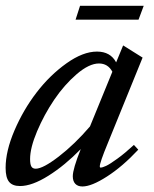

<svg xmlns="http://www.w3.org/2000/svg" viewBox="-23 -638 537 670"><path d="M240.7 -569.3 256.3 -617.7H478.5L460.4 -569.3ZM46.9 11.2Q20.5 11.2 8.5 -3.7Q-3.4 -18.6 -3.4 -52.2Q-3.4 -110.8 27.6 -183.1Q58.6 -255.4 105 -315.7Q151.4 -376 209 -417Q266.6 -458 315.4 -458Q362.3 -458 382.3 -420.4L406.7 -479.5L474.6 -437L352.5 -136.7Q325.2 -70.8 325.2 -57.1Q325.2 -53.2 328.1 -53.2Q334.5 -53.2 347.2 -59.1Q359.9 -64.9 386.2 -84Q412.6 -103 444.3 -132.3L459.5 -115.7Q404.3 -56.6 350.3 -22Q296.4 12.7 264.6 12.7Q248.5 12.7 239.7 3.4Q231 -5.9 231 -22.9Q231 -48.3 258.8 -117.7Q203.6 -61 146.2 -24.9Q88.9 11.2 46.9 11.2ZM82 -83Q82 -64.9 86.4 -57.1Q90.8 -49.3 101.6 -49.3Q127 -49.3 182.4 -92Q237.8 -134.8 291 -196.8L369.1 -387.7Q353.5 -416.5 322.3 -416.5Q288.1 -416.5 244.6 -379.2Q201.2 -341.8 166 -289.8Q130.9 -237.8 106.4 -179.9Q82 -122.1 82 -83Z"/></svg>

Font: Elstob 8pt Medium
Style: Italic
Weight: 500
Italic angle: -20°
Designer: Peter S. Baker
Version: Version 1.015